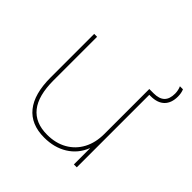

<svg xmlns="http://www.w3.org/2000/svg" viewBox="-169 -780 936 936"><g transform="rotate(45 299.0 -312.5)"><path d="M264 10Q173 10 126 -48Q79 -106 79 -220V-520H99V-220Q99 -114 140.5 -62Q182 -10 264 -10Q323 -10 367 -35Q411 -60 435 -105Q459 -150 459 -210V-520H479V0H459V-111H458Q435 -53 384 -21.5Q333 10 264 10ZM466 -500 469 -520H489Q527 -520 545.5 -538Q564 -556 564 -593Q564 -604 561.5 -615.5Q559 -627 555 -635H576Q580 -626 582 -615Q584 -604 584 -593Q584 -548 559.5 -524Q535 -500 489 -500Z"/></g></svg>

Font: M PLUS 2 Thin
Style: Regular
Weight: 100
Designer: Coji Morishita
Foundry: UNDERFOREST DESIGN
Version: Version 1.001